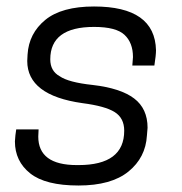

<svg xmlns="http://www.w3.org/2000/svg" viewBox="-20 -561 562 592"><path d="M222 11Q120 11 73 -26.5Q26 -64 26 -125Q27 -144 30 -162H99L98 -140Q98 -52 217 -52H222Q363 -52 363 -158Q363 -197 333.5 -215.5Q304 -234 234 -243Q64 -267 64 -373L65 -393Q69 -458 119.5 -499.5Q170 -541 270 -541Q458 -541 461 -406Q461 -391 456 -359H388L390 -385Q390 -429 364 -453.5Q338 -478 270 -478Q135 -478 135 -378Q135 -342 164 -326Q191 -307 266 -299Q352 -289 393.5 -257.5Q435 -226 435 -167L433 -143Q429 -75 376 -32Q323 11 222 11Z"/></svg>

Font: Tanohe Sans
Style: Italic
Weight: 400
Designer: Village Type and Design LLC & Cristiano Sobral
Foundry: Cooper Hewitt Smithsonian Design Museum
Version: Version 1.00;September 29, 2021;FontCreator 13.0.0.2655 64-b